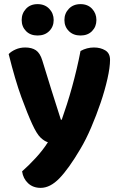

<svg xmlns="http://www.w3.org/2000/svg" viewBox="-20 -721 579 930"><path d="M136 -120Q113 -170 83.5 -250.5Q54 -331 22 -459Q34 -472 55.5 -481.5Q77 -491 102 -491Q134 -491 154 -477.5Q174 -464 185 -428Q207 -355 229.5 -284Q252 -213 275 -141H279Q291 -175 304 -215.5Q317 -256 329 -299.5Q341 -343 351.5 -387.5Q362 -432 370 -474Q401 -491 435 -491Q467 -491 490 -477Q513 -463 513 -431Q513 -395 500.5 -339.5Q488 -284 467.5 -223.5Q447 -163 421.5 -103.5Q396 -44 369 1Q313 96 268 142.5Q223 189 177 189Q140 189 116 166.5Q92 144 87 109Q119 81 153.5 43.5Q188 6 212 -32Q195 -37 176.5 -54.5Q158 -72 136 -120ZM240 -624Q240 -592 218.5 -570.5Q197 -549 162 -549Q127 -549 106 -570.5Q85 -592 85 -624Q85 -656 106 -678.5Q127 -701 162 -701Q197 -701 218.5 -678.5Q240 -656 240 -624ZM447 -624Q447 -592 426 -570.5Q405 -549 370 -549Q335 -549 313.5 -570.5Q292 -592 292 -624Q292 -656 313.5 -678.5Q335 -701 370 -701Q405 -701 426 -678.5Q447 -656 447 -624Z"/></svg>

Font: Baloo Da 2
Style: Bold
Weight: 700
Designer: Noopur Datye, Sulekha Rajkumar and Ek Type
Foundry: Ek Type
Version: Version 1.640;hotconv 1.0.111;makeotfexe 2.5.65597; ttfautoh